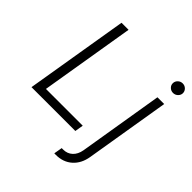

<svg xmlns="http://www.w3.org/2000/svg" viewBox="-243 -902 1279 1279"><g transform="rotate(45 397.0 -262.5)"><path d="M51.1 0 171.9 -727.3H238.3L127.5 -59.7H474.1L464.1 0ZM692.1 -545.5H755.7L656.6 52.9Q644.9 123.2 599.3 163.9Q553.6 204.5 484.7 204.5Q475.5 204.5 470.2 204.2L480.5 144.9H494Q533 144.9 559.3 120.7Q585.6 96.6 593.4 52.9ZM745 -639.2Q725.1 -639.2 711.3 -652.9Q697.4 -666.5 698.2 -685.7Q698.9 -703.8 712.9 -717Q726.9 -730.1 746.1 -730.1Q766 -730.1 779.7 -716.4Q793.3 -702.8 793 -683.6Q792.3 -665.5 778.2 -652.3Q764.2 -639.2 745 -639.2Z"/></g></svg>

Font: Karasuma Gothic
Style: Light Italic
Weight: 300
Italic angle: 9.39998°
Designer: Rasmus Andersson / Ryoko Nishizuka
Foundry: rsms
Version: Version 1.00